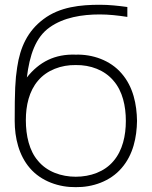

<svg xmlns="http://www.w3.org/2000/svg" viewBox="-20 -770 637 806"><path d="M297.9 -540.6C210.4 -543.8 144.8 -510.4 92.7 -444.8C104.2 -538.5 129.2 -613.5 188.5 -655.2C246.9 -696.9 324 -709.4 399 -709.4C436.5 -709.4 475 -705.2 514.6 -699V-740.6C476 -745.8 438.5 -750 399 -750C318.8 -750 231.3 -741.7 162.5 -689.6C95.8 -639.6 64.6 -571.9 52.1 -487.5C43.8 -434.4 41.7 -388.5 41.7 -262.5C41.7 -190.6 59.4 -117.7 105.2 -64.6C153.1 -8.3 229.2 16.7 297.9 15.6C367.7 16.7 442.7 -8.3 490.6 -64.6C539.6 -120.8 554.2 -194.8 555.2 -262.5C554.2 -331.2 539.6 -405.2 490.6 -461.5C442.7 -517.7 367.7 -542.7 297.9 -540.6ZM297.9 -496.9C359.4 -497.9 418.8 -476 456.3 -431.3C494.8 -387.5 508.3 -324 508.3 -262.5C508.3 -201 494.8 -138.5 456.3 -93.8C418.8 -49 359.4 -28.1 297.9 -28.1C237.5 -28.1 177.1 -49 139.6 -94.8C103.1 -136.5 88.5 -200 88.5 -265.6C88.5 -327.1 102.1 -387.5 139.6 -431.3C177.1 -476 237.5 -497.9 297.9 -496.9Z"/></svg>

Font: Manrope3 Thin
Style: Regular
Weight: 100
Width: 4
Designer: Mikhail Sharanda
Foundry: Mikhail Sharanda
Version: Version 3.000;PS 003.000;hotconv 1.0.88;makeotf.lib2.5.64775